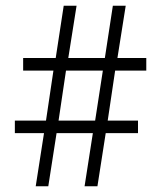

<svg xmlns="http://www.w3.org/2000/svg" viewBox="-20 -652 564 672"><path d="M134 -186H32V-230H141L167 -405H61V-449H175L203 -632H248L219 -449H347L375 -632H420L391 -449H492V-405H383L357 -230H463V-186H350L321 0H276L305 -186H178L149 0H105ZM313 -230 340 -405H211L185 -230Z"/></svg>

Font: Noto Sans Gurmukhi Condensed Light
Style: Regular
Weight: 300
Width: 3
Designer: Jelle Bosma - Monotype Design Team
Foundry: Monotype Imaging Inc.
Version: Version 2.004; ttfautohint (v1.8.4.7-5d5b)